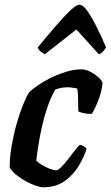

<svg xmlns="http://www.w3.org/2000/svg" viewBox="-20 -794 470 814"><path d="M163 0Q151 0 131 -7Q111 -14 89 -26Q67 -38 48.5 -53Q30 -68 21 -84Q21 -128 29.5 -176.5Q38 -225 51 -270.5Q64 -316 78 -350.5Q92 -385 103 -402Q113 -413 136.5 -429.5Q160 -446 191.5 -462Q223 -478 258 -489Q293 -500 326 -500Q344 -500 364.5 -489Q385 -478 399.5 -464Q414 -450 415 -441Q411 -405 396.5 -368Q382 -331 369 -311Q350 -311 334 -314.5Q318 -318 312 -322Q312 -331 311.5 -350Q311 -369 310.5 -389.5Q310 -410 307 -419Q296 -421 285.5 -422.5Q275 -424 266 -424Q254 -424 240 -421.5Q226 -419 214 -414Q195 -381 180.5 -338Q166 -295 156.5 -251Q147 -207 141.5 -170.5Q136 -134 134 -113Q141 -105 156.5 -95.5Q172 -86 189.5 -79Q207 -72 219 -72Q226 -72 239.5 -85.5Q253 -99 267.5 -117.5Q282 -136 295.5 -154Q309 -172 318 -180Q328 -179 336 -173.5Q344 -168 347 -163Q337 -130 314.5 -92Q292 -54 255 -27Q218 0 163 0ZM170 -564Q160 -569 151 -577Q142 -585 140 -593Q182 -644 217.5 -685Q253 -726 278.5 -750Q304 -774 317 -774Q331 -774 348.5 -750Q366 -726 387 -685Q408 -644 430 -593Q425 -586 418 -577Q411 -568 399 -564L304 -669Z"/></svg>

Font: Texturina Medium 12pt
Style: Bold Italic
Weight: 700
Italic angle: -11°
Version: Version 1.002